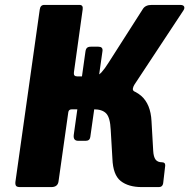

<svg xmlns="http://www.w3.org/2000/svg" viewBox="-20 -762 771 782"><path d="M62.1 0Q49.2 0 45.5 -5Q41.7 -10 42.7 -20.7L141.8 -722.7Q144.2 -742 160.4 -742H303.8Q319.2 -742 316.8 -724.2L281.1 -467.7Q278.6 -450.9 294 -450.9H373.4L440.1 -408.3Q516.1 -405.4 554.8 -371.8Q593.6 -338.1 597.1 -268.5L604 -147.6Q605.4 -123.1 613.6 -112.1Q621.9 -101.1 639.5 -101.1Q653.6 -101.1 652.9 -87.4L644.5 -15.1Q642 0 626.9 0H557.8Q502.9 0 471.5 -24.9Q440.1 -49.8 437.8 -116.2L430.9 -233.6Q428.6 -283.2 412.5 -300Q396.5 -316.8 361.8 -316.8H272.9Q259.5 -316.8 258.1 -304.4L218.4 -23.3Q215.2 0 188.8 0ZM342.4 -375.3 354.7 -450.9Q378.4 -450.9 392.8 -466.7Q407.1 -482.4 422.1 -506.7L561.6 -725Q571.8 -742 598.1 -742H713.5Q726.7 -742 729.9 -735.2Q733 -728.4 726.7 -719L526.9 -416.3Q522.2 -408.4 521.1 -400.8Q519.9 -393.3 528.3 -388.9ZM298.6 -188.5Q277.1 -188.5 280.5 -213.5L327.9 -551.2Q329.4 -562.8 334.6 -567.3Q339.8 -571.8 349.9 -571.8H380.6Q399 -571.8 397.6 -555.4L347.7 -203.6Q345.3 -188.5 329 -188.5Z"/></svg>

Font: Libre Franklin Thin
Style: Italic
Weight: 100
Italic angle: -8°
Designer: Pablo Impallari, Rodrigo Fuenzalida, Nhung Nguyen
Foundry: Impallari Type
Version: Version 3.000